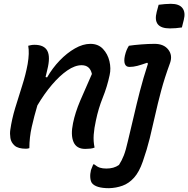

<svg xmlns="http://www.w3.org/2000/svg" viewBox="-20 -774 988 1007"><path d="M812 -749Q828 -751 844.5 -752.5Q861 -754 876 -754Q920 -754 937 -731.5Q954 -709 944 -670L934 -630Q901 -625 871 -625Q779 -625 802 -712ZM791 -544Q839 -544 862.5 -514Q886 -484 872 -444Q843 -365 825 -297.5Q807 -230 793.5 -169Q780 -108 765.5 -49Q751 10 729 73Q710 128 683 158Q656 188 622.5 200Q589 212 552 213Q483 213 462 186Q455 176 453.5 157.5Q452 139 457 118Q463 101 469 88H474Q490 101 504 105.5Q518 110 538 110Q557 110 573.5 105.5Q590 101 604 91Q619 68 629.5 41Q640 14 651 -35Q667 -100 681.5 -163.5Q696 -227 713.5 -295Q731 -363 756 -440L752 -445Q721 -434 700 -428.5Q679 -423 659 -423Q641 -423 635 -438.5Q629 -454 635 -482Q639 -499 644 -511Q649 -523 656 -534Q682 -538 720 -541Q758 -544 791 -544ZM134 3Q125 6 116 6Q75 6 56.5 -10.5Q38 -27 34.5 -50Q31 -73 34 -93Q42 -149 59.5 -207Q77 -265 96 -324Q115 -383 125 -438Q135 -496 128 -534Q136 -536 143.5 -537.5Q151 -539 161 -539Q212 -539 228.5 -507Q245 -475 228 -408Q224 -390 219 -370L227 -368Q255 -417 293 -456.5Q331 -496 373 -520Q415 -544 454 -544Q495 -544 520 -517.5Q545 -491 554 -453Q563 -415 555 -380Q542 -319 519 -262Q496 -205 483 -142Q474 -102 471.5 -67.5Q469 -33 476 0Q467 4 454 5.5Q441 7 427 7Q381 7 365.5 -29.5Q350 -66 363 -128Q374 -183 401 -246.5Q428 -310 462 -386Q452 -432 408 -432Q373 -432 333 -404.5Q293 -377 252.5 -329.5Q212 -282 176 -221Q159 -164 146.5 -108.5Q134 -53 134 3Z"/></svg>

Font: Recursive Sn Csl St Med
Style: Italic
Weight: 500
Italic angle: -15°
Version: Version 1.079;hotconv 1.0.112;makeotfexe 2.5.65598; ttfautoh